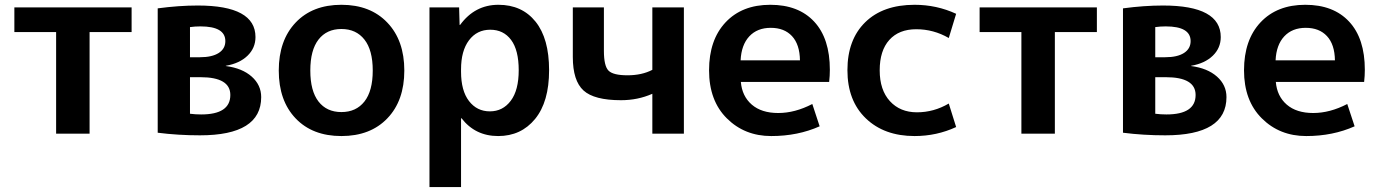

<svg xmlns="http://www.w3.org/2000/svg" viewBox="-20 -550 5674 790"><path d="M39.1 -418V-519.5H521.5V-418H348.6V0H210.9V-418Z M628.9 -3.9V-515.6Q715.8 -527.3 793.9 -527.3Q1031.2 -527.3 1031.2 -397.5Q1031.2 -352.5 998.5 -320.8Q965.8 -289.1 909.2 -279.3V-278.3Q976.6 -269.5 1015.6 -234.9Q1054.7 -200.2 1054.7 -150.4Q1054.7 6.8 802.7 6.8Q712.9 6.8 628.9 -3.9ZM761.7 -82Q784.2 -79.1 807.6 -79.1Q927.7 -79.1 927.7 -159.2Q927.7 -232.4 804.7 -232.4H761.7ZM761.7 -314.5H802.7Q852.5 -314.5 879.9 -332Q907.2 -349.6 907.2 -380.9Q907.2 -441.4 804.7 -441.4Q782.2 -441.4 761.7 -438.5Z M1196.3 -63Q1127 -135.7 1127 -259.8Q1127 -383.8 1196.3 -457Q1265.6 -530.3 1384.8 -530.3Q1503.9 -530.3 1573.7 -457Q1643.6 -383.8 1643.6 -259.8Q1643.6 -135.7 1573.7 -63Q1503.9 9.8 1384.8 9.8Q1265.6 9.8 1196.3 -63ZM1290.5 -387.2Q1256.8 -343.8 1256.8 -259.8Q1256.8 -175.8 1290.5 -132.3Q1324.2 -88.9 1384.8 -88.9Q1445.3 -88.9 1479.5 -132.3Q1513.7 -175.8 1513.7 -259.8Q1513.7 -343.8 1479.5 -387.2Q1445.3 -430.7 1384.8 -430.7Q1324.2 -430.7 1290.5 -387.2Z M1747.1 219.7V-519.5H1869.1L1871.1 -447.3H1873Q1933.6 -530.3 2030.8 -530.3Q2127.9 -530.3 2183.6 -460.9Q2239.3 -391.6 2239.3 -261.2Q2239.3 -130.9 2181.6 -60.5Q2124 9.8 2029.8 9.8Q1935.5 9.8 1878.9 -63.5H1877V219.7ZM1877 -254.9Q1877 -176.8 1909.7 -134.3Q1942.4 -91.8 1995.6 -91.8Q2048.8 -91.8 2081.5 -135.3Q2114.3 -178.7 2114.3 -261.2Q2114.3 -343.8 2083 -385.7Q2051.8 -427.7 1997.1 -427.7Q1942.4 -427.7 1909.7 -384.3Q1877 -340.8 1877 -264.6Z M2336.9 -315.4V-519.5H2464.8V-340.8Q2464.8 -278.3 2483.9 -259.3Q2502.9 -240.2 2562 -240.2Q2621.1 -240.2 2664.1 -262.7V-519.5H2793.9V0H2664.1V-164.1Q2604.5 -137.7 2535.2 -137.7Q2424.8 -137.7 2380.9 -177.7Q2336.9 -217.8 2336.9 -315.4Z M3394.5 -262.7Q3394.5 -238.3 3391.6 -212.9H3028.3Q3033.2 -154.3 3073.2 -119.6Q3113.3 -85 3182.1 -85Q3251 -85 3322.3 -122.1L3352.5 -30.3Q3262.7 9.8 3153.3 9.8Q3043.9 9.8 2970.7 -63Q2897.5 -135.7 2897.5 -260.7Q2897.5 -385.7 2965.3 -458Q3033.2 -530.3 3149.4 -530.3Q3265.6 -530.3 3330.1 -460.9Q3394.5 -391.6 3394.5 -262.7ZM3027.3 -301.8H3271.5Q3270.5 -367.2 3238.8 -401.4Q3207 -435.5 3151.4 -435.5Q3095.7 -435.5 3063 -400.4Q3030.3 -365.2 3027.3 -301.8Z M3743.2 -530.3Q3834 -530.3 3914.1 -493.2L3883.8 -393.6Q3821.3 -429.7 3750 -429.7Q3678.7 -429.7 3639.2 -385.7Q3599.6 -341.8 3599.6 -260.7Q3599.6 -179.7 3641.6 -133.8Q3683.6 -87.9 3752.9 -87.9Q3822.3 -87.9 3883.8 -124L3914.1 -27.3Q3834 9.8 3743.2 9.8Q3618.2 9.8 3542.5 -63Q3466.8 -135.7 3466.8 -261.2Q3466.8 -386.7 3540 -458.5Q3613.3 -530.3 3743.2 -530.3Z M4010.7 -418V-519.5H4493.2V-418H4320.3V0H4182.6V-418Z M4600.6 -3.9V-515.6Q4687.5 -527.3 4765.6 -527.3Q5002.9 -527.3 5002.9 -397.5Q5002.9 -352.5 4970.2 -320.8Q4937.5 -289.1 4880.9 -279.3V-278.3Q4948.2 -269.5 4987.3 -234.9Q5026.4 -200.2 5026.4 -150.4Q5026.4 6.8 4774.4 6.8Q4684.6 6.8 4600.6 -3.9ZM4733.4 -82Q4755.9 -79.1 4779.3 -79.1Q4899.4 -79.1 4899.4 -159.2Q4899.4 -232.4 4776.4 -232.4H4733.4ZM4733.4 -314.5H4774.4Q4824.2 -314.5 4851.6 -332Q4878.9 -349.6 4878.9 -380.9Q4878.9 -441.4 4776.4 -441.4Q4753.9 -441.4 4733.4 -438.5Z M5595.7 -262.7Q5595.7 -238.3 5592.8 -212.9H5229.5Q5234.4 -154.3 5274.4 -119.6Q5314.5 -85 5383.3 -85Q5452.1 -85 5523.4 -122.1L5553.7 -30.3Q5463.9 9.8 5354.5 9.8Q5245.1 9.8 5171.9 -63Q5098.6 -135.7 5098.6 -260.7Q5098.6 -385.7 5166.5 -458Q5234.4 -530.3 5350.6 -530.3Q5466.8 -530.3 5531.2 -460.9Q5595.7 -391.6 5595.7 -262.7ZM5228.5 -301.8H5472.7Q5471.7 -367.2 5439.9 -401.4Q5408.2 -435.5 5352.5 -435.5Q5296.9 -435.5 5264.2 -400.4Q5231.4 -365.2 5228.5 -301.8Z"/></svg>

Font: GenEi M Gothic v2 Bold
Style: Regular
Weight: 700
Version: Version 2.0